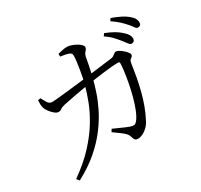

<svg xmlns="http://www.w3.org/2000/svg" viewBox="-168 -1004 1337 1275"><g transform="rotate(-30 500.0 -366.0)"><path d="M807.2 -611.1Q791.8 -630.5 770.7 -653.4Q749.5 -676.2 716.4 -699L729.2 -716.5Q768.4 -701.2 796.8 -684.5Q825.3 -667.9 843.9 -649.6Q862.9 -632.7 870.8 -618.8Q878.6 -604.9 878.6 -590.1Q878.6 -577.8 871.8 -570.8Q864.9 -563.9 854.6 -563.9Q842.4 -563.9 832.3 -578.2Q822.2 -592.5 807.2 -611.1ZM895.9 -683.8Q879.2 -703.2 858.7 -722Q838.2 -740.7 804.1 -764.4L816.6 -781.8Q855.3 -767.9 884.2 -753.3Q913.1 -738.8 931.1 -723.5Q950.9 -707.4 959.6 -692.3Q968.3 -677.2 968.3 -661.5Q968.3 -649.1 961.9 -642.4Q955.4 -635.8 943.7 -635.8Q931.7 -635.8 922 -650.7Q912.3 -665.6 895.9 -683.8ZM398.2 -748.8Q414.1 -752.7 434.9 -757.2Q455.7 -761.7 470.3 -760.9Q484.8 -760.9 502.7 -754.4Q520.7 -748 537.2 -738.9Q553.7 -729.8 564.3 -719.2Q574.9 -708.5 574.9 -699.2Q574.9 -688.3 569.1 -682Q563.4 -675.6 556.2 -666.7Q548.9 -657.8 545.1 -639Q541.9 -621.6 536.7 -594Q531.5 -566.4 525 -537Q518.6 -507.6 512.1 -484.3Q503.1 -449 486.6 -399.1Q470.2 -349.3 441.4 -290.9Q412.6 -232.6 367.4 -172Q322.2 -111.4 256.6 -54.5Q191.1 2.4 100.2 50.3L83.7 30.3Q178.3 -36.6 241.4 -105Q304.4 -173.4 344.7 -239.8Q385 -306.1 408.8 -367.8Q432.6 -429.5 446.8 -483Q452.4 -501.5 458 -529Q463.5 -556.5 468.4 -586.8Q473.3 -617.2 476.5 -642.8Q479.8 -668.5 479.8 -681.7Q480.5 -696.3 477.2 -702.7Q473.8 -709 461.6 -713.6Q448.6 -719.1 430.4 -722.2Q412.3 -725.3 398.4 -727.5ZM443 -122 454.8 -141.4Q476.1 -131.9 498.8 -121.8Q521.4 -111.6 539.8 -103.6Q558.3 -95.6 568.1 -92.4Q587.9 -86.1 598.2 -87.8Q608.5 -89.6 619.1 -102.3Q638.2 -125.9 654.4 -166.1Q670.5 -206.4 683.1 -253.9Q695.7 -301.5 704.4 -348.2Q713.1 -394.9 717.9 -432.4Q722.6 -470 722.6 -489Q722.6 -500.4 710.9 -500.4Q689.1 -500.4 657.9 -497.8Q626.7 -495.2 593.1 -490.7Q559.4 -486.2 528.8 -482Q498.2 -477.7 475.7 -474.3Q453.1 -470.7 421.8 -465.7Q390.6 -460.6 358.9 -454.4Q327.2 -448.2 301.2 -443.2Q275.2 -438.2 262.9 -435.4Q240.1 -430 230.7 -421.9Q221.3 -413.9 206 -413.9Q192.9 -413.9 177 -427Q161 -440 148.5 -457.3Q136.1 -474.6 132 -485.9Q126.4 -500.4 125.8 -517Q125.2 -533.6 126.3 -549.1L146 -553.7Q156.5 -533.7 169.1 -513.1Q181.6 -492.6 202.5 -492.6Q217.3 -492.6 251.7 -495.9Q286.1 -499.2 332.5 -504.3Q378.9 -509.4 429.9 -515.5Q480.9 -521.7 530.3 -527.6Q579.7 -533.5 620.3 -539Q661 -544.5 684.3 -546.9Q698.3 -548.9 706.3 -554.7Q714.2 -560.4 720.9 -566.1Q727.5 -571.9 735.6 -571.9Q743.3 -571.9 756.7 -564.5Q770.1 -557.1 783.2 -545.6Q796.3 -534.2 805.6 -522.8Q814.9 -511.5 814.9 -503.6Q814.9 -493.4 808.8 -488.4Q802.6 -483.5 795.3 -477.3Q788.1 -471.2 785.9 -456.5Q778.1 -404.3 768.8 -353.2Q759.4 -302.2 746.8 -253.4Q734.2 -204.7 717.3 -159Q700.3 -113.3 677.9 -71.7Q666.1 -48 647.9 -30.7Q629.7 -13.5 610.5 -4.7Q591.3 4 573.5 4Q561.1 4 553.7 -3Q546.4 -10 542.3 -26.3Q537.5 -44.9 525 -58.4Q512.4 -71.9 492 -86.6Q471.5 -101.3 443 -122Z"/></g></svg>

Font: Noto Serif KR
Style: Regular
Weight: 200
Designer: Ryoko NISHIZUKA 西塚涼子 (kana & ideographs); Frank Grießhammer (Latin, Greek & Cyrillic); Wenlong ZHANG 张文龙 (bopomofo); San
Foundry: Adobe
Version: Version 2.001;hotconv 1.1.0;makeotfexe 2.6.0